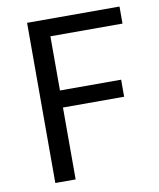

<svg xmlns="http://www.w3.org/2000/svg" viewBox="-81 -781 701 845"><g transform="rotate(-10 269.5 -358.0)"><path d="M510.7 -715.8V-639.6H188.5V-397.5H461.9V-321.3H188.5V0H97.7V-715.8Z"/></g></svg>

Font: Noto Traditional Nushu
Style: Regular
Weight: 400
Designer: LIU Zhao
Foundry: Z&Z Studio
Version: Version 1.001; ttfautohint (v1.8.3) -l 8 -r 50 -G 200 -x 14 